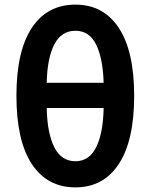

<svg xmlns="http://www.w3.org/2000/svg" viewBox="-20 -796 650 830"><path d="M306 14Q184 14 117.5 -87Q51 -188 51 -382Q51 -575 117.5 -675.5Q184 -776 306 -776Q427 -776 493.5 -675.5Q560 -575 560 -382Q560 -188 493.5 -87Q427 14 306 14ZM182 -438H428Q425 -544 395.5 -603.5Q366 -663 306 -663Q245 -663 214.5 -603.5Q184 -544 182 -438ZM306 -99Q366 -99 396 -160Q426 -221 428 -329H182Q184 -221 214.5 -160Q245 -99 306 -99Z"/></svg>

Font: Ubuntu Sans
Style: Bold
Weight: 700
Designer: Dalton Maag Ltd
Foundry: Dalton Maag Ltd
Version: Version 1.006; ttfautohint (v1.8.4.7-5d5b)